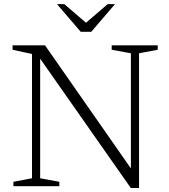

<svg xmlns="http://www.w3.org/2000/svg" viewBox="-20 -902 820 930"><path d="M135 -38.5V-640.5L41 -661V-682.5H198L634 -57.5L614 -31V-644L521 -661V-682.5H744V-661L653.5 -644V8.5H613.5L160 -638.5L174.5 -646.5V-38.5L267.5 -21.5V0H45V-21.5ZM405 -784.5H388L501.5 -882H537L422 -748H371L256 -882H291.5Z"/></svg>

Font: Newsreader 14pt Light
Style: Regular
Weight: 300
Designer: Hugues Gentile
Foundry: Production Type
Version: Version 1.003